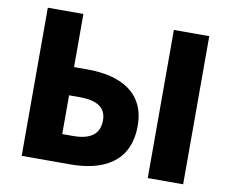

<svg xmlns="http://www.w3.org/2000/svg" viewBox="-80 -848 1145 951"><g transform="rotate(10 492.0 -372.5)"><path d="M86 0H329C494 0 626 -63 626 -246C626 -412 501 -478 332 -478H265V-745H86ZM265 -141V-336H318C408 -336 452 -306 452 -243C452 -170 402 -141 319 -141ZM720 0H898V-745H720Z"/></g></svg>

Font: Noto Sans JP Black
Style: Regular
Weight: 900
Designer: Ryoko NISHIZUKA 西塚涼子 (kana, bopomofo & ideographs); Paul D. Hunt (Latin, Greek & Cyrillic); Sandoll Communications 산돌커뮤니
Foundry: Adobe
Version: Version 2.002;hotconv 1.0.116;makeotfexe 2.5.65601